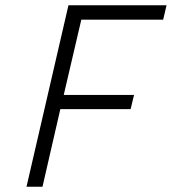

<svg xmlns="http://www.w3.org/2000/svg" viewBox="-20 -712 655 732"><path d="M142 0 210 -296H478L491 -350H223L290 -637H602L615 -692H241L81 0Z"/></svg>

Font: RazerF5 Light
Style: Italic
Weight: 300
Foundry: Razer Inc.
Version: Version 2